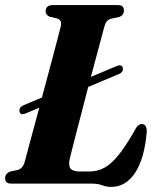

<svg xmlns="http://www.w3.org/2000/svg" viewBox="-28 -720 611 753"><path d="M48.5 -283Q46.5 -300 66 -308L136.5 -337.5Q152.5 -398 168 -455.5Q183.5 -513 194.8 -556.2Q206 -599.5 210.5 -617.5Q216 -641.5 196.5 -647.5L166.5 -654.5Q151 -661.5 151 -675Q151 -700 178.5 -700H435Q448.5 -700 453.2 -694Q458 -688 458 -679Q458 -660.5 440 -653.5L407 -646.5Q397.5 -643.5 391.5 -637Q385.5 -630.5 381 -614.5Q374 -589 359.8 -535.5Q345.5 -482 328.5 -418.5L431 -461.5Q439.5 -465 446 -463Q452.5 -461 453.5 -454Q457 -436.5 436.5 -429L318 -379Q302 -316.5 286.5 -257.5Q271 -198.5 260 -155Q249 -111.5 245.5 -97.5Q239.5 -69.5 249 -58.5Q258.5 -47.5 284.5 -47.5H323Q354 -47.5 380.8 -61.8Q407.5 -76 435.5 -110.2Q463.5 -144.5 498 -204.5Q506 -221 513.2 -227.2Q520.5 -233.5 528 -233.5Q548.5 -233.5 547.5 -202Q538.5 -97.5 501.8 -42.2Q465 13 408.5 13Q388.5 13 372.5 6.5Q356.5 0 328.5 0H16Q2 0 -3 -6Q-8 -12 -8 -21.5Q-8 -31 -2.2 -37.5Q3.5 -44 11 -47L41.5 -53.5Q61.5 -59 69 -85.5Q75 -108.5 90.8 -167.5Q106.5 -226.5 126 -297.5L71 -274.5Q51.5 -267 48.5 -283Z"/></svg>

Font: Fraunces 144pt Soft
Style: Bold Italic
Weight: 700
Italic angle: -16°
Version: Version 1.000;[b76b70a41]